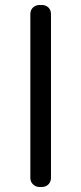

<svg xmlns="http://www.w3.org/2000/svg" viewBox="-20 -752 327 772"><path d="M140 0Q124 0 113 -10.5Q102 -21 102 -37V-695Q102 -712 113 -722Q124 -732 140 -732H148Q164 -732 174.5 -722Q185 -712 185 -695V-37Q185 -21 174.5 -10.5Q164 0 147 0Z"/></svg>

Font: Chiron GoRound TC N
Style: Regular
Weight: 350
Designer: Ryoko NISHIZUKA 西塚涼子 (kana, bopomofo & ideographs); Paul D. Hunt (Latin, Greek & Cyrillic); Sandoll Communications 산돌커뮤니
Foundry: Adobe
Version: Version 1.000;hotconv 1.1.1;makeotfexe 2.6.0